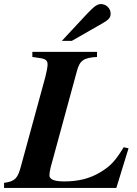

<svg xmlns="http://www.w3.org/2000/svg" viewBox="-42 -924 673 944"><path d="M590 -195 566 -200C527 -136 503 -108 451 -77C400 -46 343 -32 273 -32C228 -32 201 -41 201 -62C201 -70 203 -85 207 -101L336 -574C350 -627 369 -640 435 -644V-669H117V-644C127 -643 140 -641 151 -639C182 -635 192 -627 192 -607C192 -595 186 -565 181 -546L60 -103C45 -49 33 -32 -22 -25V0H530ZM311 -723 463 -810C493 -827 502 -838 502 -857C502 -883 480 -904 454 -904C436 -904 420 -892 384 -854L262 -723Z"/></svg>

Font: STIXGeneral
Style: Bold Italic
Weight: 700
Italic angle: -16.33°
Designer: MicroPress Inc., with final additions and corrections provided by Coen Hoffman, Elsevier (retired)
Version: Version 1.1.0